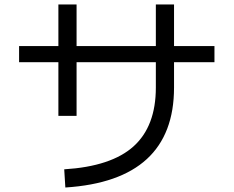

<svg xmlns="http://www.w3.org/2000/svg" viewBox="-20 -800 1040 855"><path d="M271 35 266 -46Q476 -59 575 -148.5Q674 -238 674 -410V-523H321V-284H240V-523H65V-595H240V-780H321V-595H674V-780H755V-595H935V-523H755V-410Q755 4 271 35Z"/></svg>

Font: Murecho
Style: Regular
Weight: 400
Designer: Neil Summerour
Foundry: Positype
Version: Version 1.010; ttfautohint (v1.8.3)